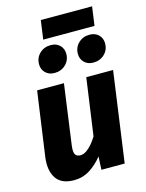

<svg xmlns="http://www.w3.org/2000/svg" viewBox="-135 -994 833 1093"><g transform="rotate(-15 281.0 -448.0)"><path d="M163.6 17.2Q89 17.2 58.4 -28.9Q27.9 -75 37.9 -151.3L91.5 -531.6H249.5L200.8 -177.5Q195.7 -138.4 204.7 -124.6Q213.6 -110.7 234.3 -110.7Q252.3 -110.7 269.8 -122.4Q287.2 -134.1 303.5 -153.1Q319.7 -172.2 333.8 -195.1L381.2 -531.6H539.2L465.2 0H328L331.7 -77.5Q297.3 -34.6 255.7 -8.7Q214 17.2 163.6 17.2ZM214.2 -601.2Q180.8 -601.2 160.6 -621.3Q140.4 -641.3 140.4 -671.7Q140.4 -709.8 166.8 -735.1Q193.3 -760.4 232 -760.4Q265.4 -760.4 285.6 -740.4Q305.8 -720.4 305.8 -689.9Q305.8 -651.8 279.3 -626.5Q252.9 -601.2 214.2 -601.2ZM443 -601.2Q409.6 -601.2 389.4 -621.3Q369.2 -641.3 369.2 -671.7Q369.2 -709.8 395.6 -735.1Q422.1 -760.4 460.8 -760.4Q494.2 -760.4 514.4 -740.4Q534.6 -720.4 534.6 -689.9Q534.6 -651.8 508.2 -626.5Q481.7 -601.2 443 -601.2ZM517.5 -912.7 502 -801.4H199.8L215.3 -912.7Z"/></g></svg>

Font: Fira Sans Variable
Style: Italic
Weight: 397
Italic angle: -8°
Designer: Carrois Corporate & Edenspiekermann AG
Foundry: Carrois Corporate GbR & Edenspiekermann AG
Version: Version 4.202